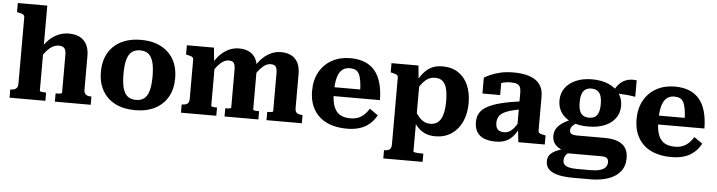

<svg xmlns="http://www.w3.org/2000/svg" viewBox="-55 -1022 5721 1532"><g transform="rotate(5 2806.0 -256.5)"><path d="M269 -758V-75Q269 -72 277 -70Q285 -68 296 -67Q307 -66 316 -66H320V0H33V-66H36Q54 -66 66.5 -70.5Q79 -75 86.5 -86Q94 -97 94 -116V-650Q94 -660 88.5 -666Q83 -672 71.5 -676Q60 -680 42 -683L33 -685V-758ZM683 0H396V-66H399Q409 -66 420.5 -66.5Q432 -67 439.5 -69.5Q447 -72 447 -75V-381Q447 -403 441.5 -418Q436 -433 423 -440.5Q410 -448 389 -448Q364 -448 340 -435Q316 -422 292.5 -395.5Q269 -369 245 -329L247 -408Q269 -451 301.5 -483Q334 -515 374.5 -533Q415 -551 460 -551Q512 -551 548 -532.5Q584 -514 603.5 -477.5Q623 -441 623 -387V-116Q623 -97 630 -86Q637 -75 650 -70.5Q663 -66 680 -66H683Z M1336 -269Q1336 -183 1300.5 -120Q1265 -57 1198.5 -22.5Q1132 12 1039 12Q945 12 878.5 -22.5Q812 -57 776.5 -120Q741 -183 741 -269Q741 -334 761 -386Q781 -438 820 -475Q859 -512 914 -531.5Q969 -551 1039 -551Q1109 -551 1163.5 -531.5Q1218 -512 1257 -475Q1296 -438 1316 -386Q1336 -334 1336 -269ZM922 -269Q922 -200 934 -155.5Q946 -111 972 -90.5Q998 -70 1039 -70Q1080 -70 1105.5 -90.5Q1131 -111 1143 -155.5Q1155 -200 1155 -269Q1155 -338 1143 -382Q1131 -426 1105.5 -446.5Q1080 -467 1039 -467Q998 -467 972 -446.5Q946 -426 934 -382Q922 -338 922 -269Z M1406 0V-66H1409Q1436 -66 1451 -76.5Q1466 -87 1466 -116V-431Q1466 -441 1460.5 -447Q1455 -453 1444 -456.5Q1433 -460 1415 -464L1406 -466V-540H1623L1635 -416L1642 -415V-75Q1642 -72 1649.5 -69.5Q1657 -67 1667 -66.5Q1677 -66 1686 -66H1689V0ZM2026 0H1755V-66H1758Q1767 -66 1777.5 -66.5Q1788 -67 1795 -69.5Q1802 -72 1802 -75V-380Q1802 -403 1797.5 -418Q1793 -433 1782 -440.5Q1771 -448 1751 -448Q1729 -448 1708 -436Q1687 -424 1664.5 -398.5Q1642 -373 1617 -332L1620 -411Q1643 -453 1674 -484.5Q1705 -516 1743 -533.5Q1781 -551 1824 -551Q1873 -551 1907.5 -532.5Q1942 -514 1960 -477.5Q1978 -441 1978 -387V-75Q1978 -72 1985.5 -69.5Q1993 -67 2003.5 -66.5Q2014 -66 2023 -66H2026ZM2374 0H2091V-66H2094Q2104 -66 2114 -67Q2124 -68 2131 -70Q2138 -72 2138 -75V-380Q2138 -403 2133.5 -418Q2129 -433 2118 -440.5Q2107 -448 2087 -448Q2065 -448 2043.5 -435.5Q2022 -423 2000 -397.5Q1978 -372 1953 -333L1956 -412Q1980 -454 2011 -485Q2042 -516 2079.5 -533.5Q2117 -551 2160 -551Q2209 -551 2243.5 -532.5Q2278 -514 2296 -477.5Q2314 -441 2314 -387V-116Q2314 -87 2329.5 -76.5Q2345 -66 2371 -66H2374Z M2607 -267Q2607 -214 2616.5 -177Q2626 -140 2644.5 -117Q2663 -94 2691 -83.5Q2719 -73 2756 -73Q2794 -73 2821.5 -85Q2849 -97 2869.5 -117.5Q2890 -138 2905 -163L2972 -116Q2951 -76 2918 -47Q2885 -18 2840 -3Q2795 12 2734 12Q2642 12 2574.5 -20Q2507 -52 2470 -114.5Q2433 -177 2433 -266Q2433 -352 2468.5 -416Q2504 -480 2568 -515.5Q2632 -551 2715 -551Q2782 -551 2831 -531Q2880 -511 2912.5 -472Q2945 -433 2961.5 -374.5Q2978 -316 2979 -238H2565V-309H2837L2816 -281Q2815 -338 2809 -375Q2803 -412 2792 -433Q2781 -454 2762.5 -462.5Q2744 -471 2718 -471Q2692 -471 2671.5 -460.5Q2651 -450 2636.5 -426.5Q2622 -403 2614.5 -363.5Q2607 -324 2607 -267Z M3361 223H3046V157H3049Q3067 157 3079.5 152.5Q3092 148 3098.5 137Q3105 126 3105 107V-431Q3105 -441 3099.5 -447Q3094 -453 3083 -456.5Q3072 -460 3054 -464L3045 -466V-540H3261L3275 -397L3281 -395V148Q3281 151 3291.5 153Q3302 155 3317.5 156Q3333 157 3348 157H3361ZM3442 11Q3398 11 3363 -4Q3328 -19 3300.5 -48.5Q3273 -78 3252 -119L3253 -201Q3276 -165 3296.5 -139Q3317 -113 3340.5 -99Q3364 -85 3395 -85Q3423 -85 3444.5 -97Q3466 -109 3479.5 -133.5Q3493 -158 3499.5 -193Q3506 -228 3506 -275Q3506 -320 3500.5 -353.5Q3495 -387 3482.5 -409.5Q3470 -432 3450.5 -443Q3431 -454 3403 -454Q3372 -454 3347.5 -440.5Q3323 -427 3300.5 -399Q3278 -371 3252 -327V-402Q3276 -450 3304 -483Q3332 -516 3368 -533Q3404 -550 3453 -550Q3528 -550 3580 -515.5Q3632 -481 3659 -419Q3686 -357 3686 -275Q3686 -193 3657 -128Q3628 -63 3573 -26Q3518 11 3442 11Z M4104 -327V-262Q4058 -254 4026 -245Q3994 -236 3973.5 -225Q3953 -214 3941.5 -201Q3930 -188 3925 -172.5Q3920 -157 3920 -139Q3920 -114 3928 -98.5Q3936 -83 3951.5 -76Q3967 -69 3988 -69Q4010 -69 4028.5 -79Q4047 -89 4065.5 -111Q4084 -133 4103 -167L4109 -115Q4089 -72 4063.5 -44Q4038 -16 4005 -2.5Q3972 11 3927 11Q3872 11 3834 -4.5Q3796 -20 3776.5 -51.5Q3757 -83 3757 -131Q3757 -174 3776 -205Q3795 -236 3836.5 -258.5Q3878 -281 3943.5 -297.5Q4009 -314 4104 -327ZM4108 0 4096 -110 4089 -109V-400Q4089 -423 4082 -439Q4075 -455 4057.5 -462.5Q4040 -470 4007 -470Q3961 -470 3930.5 -457.5Q3900 -445 3888 -429Q3881 -435 3880.5 -443Q3880 -451 3886 -459Q3892 -467 3903 -472.5Q3914 -478 3931 -478V-362H3789V-489Q3805 -499 3836 -513.5Q3867 -528 3914 -539.5Q3961 -551 4024 -551Q4078 -551 4122 -541Q4166 -531 4197 -510.5Q4228 -490 4244.5 -457.5Q4261 -425 4261 -381V-106Q4261 -95 4267 -89Q4273 -83 4284.5 -80Q4296 -77 4314 -74L4320 -72V0Z M5006 -442Q4965 -449 4935 -451.5Q4905 -454 4881 -454.5Q4857 -455 4836 -451L4815 -446Q4830 -480 4847.5 -506Q4865 -532 4887.5 -548.5Q4910 -565 4939 -572Q4968 -579 5006 -574ZM4652 -173Q4577 -173 4521.5 -195.5Q4466 -218 4436 -260.5Q4406 -303 4406 -360Q4406 -418 4436.5 -460.5Q4467 -503 4522.5 -527Q4578 -551 4652 -551Q4727 -551 4782.5 -527Q4838 -503 4869 -460.5Q4900 -418 4900 -360Q4900 -303 4869 -260.5Q4838 -218 4782.5 -195.5Q4727 -173 4652 -173ZM4652 -244Q4682 -244 4700.5 -256Q4719 -268 4728 -293.5Q4737 -319 4737 -359Q4737 -400 4728 -426Q4719 -452 4700.5 -464.5Q4682 -477 4652 -477Q4624 -477 4605 -464.5Q4586 -452 4577 -426Q4568 -400 4568 -359Q4568 -319 4577 -293.5Q4586 -268 4605 -256Q4624 -244 4652 -244ZM4569 245Q4499 245 4449.5 233.5Q4400 222 4374 197Q4348 172 4348 131Q4348 102 4363.5 81Q4379 60 4413 44Q4447 28 4502 13L4535 35Q4514 48 4502 60.5Q4490 73 4485 85.5Q4480 98 4480 115Q4480 133 4491.5 146Q4503 159 4528.5 165.5Q4554 172 4596 172H4700Q4746 172 4776 163.5Q4806 155 4820.5 138Q4835 121 4835 97Q4835 76 4822.5 65Q4810 54 4779 54H4490L4498 41Q4460 33 4434 17.5Q4408 2 4395 -21.5Q4382 -45 4382 -76Q4382 -109 4399 -135.5Q4416 -162 4449.5 -183.5Q4483 -205 4529 -222L4574 -202Q4552 -189 4538 -177.5Q4524 -166 4517.5 -155Q4511 -144 4511 -131Q4511 -111 4525.5 -102.5Q4540 -94 4570 -94H4792Q4854 -94 4896 -78Q4938 -62 4959 -30Q4980 2 4980 51Q4980 117 4945 160Q4910 203 4848 224Q4786 245 4706 245Z M5206 -267Q5206 -214 5215.5 -177Q5225 -140 5243.5 -117Q5262 -94 5290 -83.5Q5318 -73 5355 -73Q5393 -73 5420.5 -85Q5448 -97 5468.5 -117.5Q5489 -138 5504 -163L5571 -116Q5550 -76 5517 -47Q5484 -18 5439 -3Q5394 12 5333 12Q5241 12 5173.5 -20Q5106 -52 5069 -114.5Q5032 -177 5032 -266Q5032 -352 5067.5 -416Q5103 -480 5167 -515.5Q5231 -551 5314 -551Q5381 -551 5430 -531Q5479 -511 5511.5 -472Q5544 -433 5560.5 -374.5Q5577 -316 5578 -238H5164V-309H5436L5415 -281Q5414 -338 5408 -375Q5402 -412 5391 -433Q5380 -454 5361.5 -462.5Q5343 -471 5317 -471Q5291 -471 5270.5 -460.5Q5250 -450 5235.5 -426.5Q5221 -403 5213.5 -363.5Q5206 -324 5206 -267Z"/></g></svg>

Font: Roboto Serif 20pt
Style: Bold
Weight: 700
Version: Version 1.008